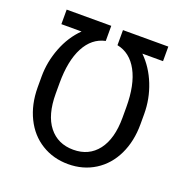

<svg xmlns="http://www.w3.org/2000/svg" viewBox="-129 -829 923 956"><g transform="rotate(20 332.5 -350.5)"><path d="M299.8 -630.9Q230.5 -616.2 192.9 -544.9Q155.3 -473.6 155.3 -355V-299.3Q155.3 -186.5 202.6 -126.5Q250 -66.4 332.5 -66.4Q415 -66.4 461.9 -127.4Q508.8 -188.5 508.8 -300.3V-355.5Q508.8 -474.6 470.2 -545.9Q431.6 -617.2 361.8 -630.9V-710.9H602.1V-633.8H492.7Q545.4 -582 574.7 -508.1Q604 -434.1 604 -354V-300.3Q604 -210 570.1 -139.2Q536.1 -68.4 473.9 -29.3Q411.6 9.8 332.5 9.8Q253.9 9.8 191.7 -28.6Q129.4 -66.9 95 -137.2Q60.5 -207.5 60.1 -297.4V-355.5Q60.1 -432.6 88.9 -507.3Q117.7 -582 170.4 -633.8H63.5V-710.9H299.8Z"/></g></svg>

Font: Roboto
Style: Regular
Weight: 400
Designer: Google
Version: Version 2.134; 2016; ttfautohint (v1.6)